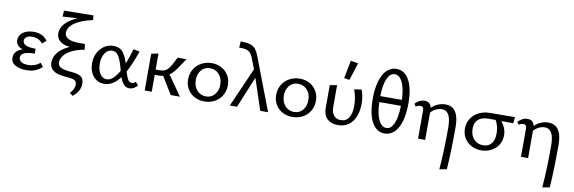

<svg xmlns="http://www.w3.org/2000/svg" viewBox="-63 -1261 6282 2100"><g transform="rotate(10 3078.0 -211.0)"><path d="M392 -59Q356 -28 316 -11Q276 6 218 6Q143 6 94.5 -21.5Q46 -49 46 -103Q46 -142 70.5 -169.5Q95 -197 140 -211Q64 -236 64 -301Q64 -354 109.5 -387.5Q155 -421 229 -421Q280 -421 316.5 -403.5Q353 -386 381 -348L336 -310Q296 -365 220 -365Q180 -365 157.5 -349Q135 -333 135 -306Q135 -275 171 -258.5Q207 -242 279 -242V-188Q125 -188 125 -118Q125 -89 152 -71Q179 -53 228 -53Q305 -53 360 -101Z M848 46Q848 131 766 195L731 168Q754 146 766.5 120.5Q779 95 779 70Q779 32 754 20Q729 8 686 5Q625 1 581 -8.5Q537 -18 505.5 -46Q474 -74 474 -127Q474 -182 513 -234Q552 -286 643 -327Q569 -334 531 -368Q493 -402 493 -450Q493 -512 540.5 -563.5Q588 -615 674 -650L508 -640L512 -707L838 -711L843 -660Q714 -633 644 -583.5Q574 -534 574 -472Q574 -432 614 -409.5Q654 -387 739 -387H801L809 -325Q718 -309 661.5 -278Q605 -247 580.5 -211.5Q556 -176 556 -143Q556 -99 596.5 -81.5Q637 -64 714 -60Q777 -55 812.5 -33.5Q848 -12 848 46Z M1451 -41Q1437 -22 1412.5 -8Q1388 6 1362 6Q1324 6 1299.5 -22Q1275 -50 1257 -99Q1179 6 1081 6Q1032 6 994 -20Q956 -46 935 -91.5Q914 -137 914 -194Q914 -259 941 -311Q968 -363 1013.5 -392Q1059 -421 1114 -421Q1181 -421 1217 -378Q1253 -335 1278 -255Q1307 -328 1334 -423L1404 -409Q1350 -256 1302 -170Q1319 -112 1335 -84.5Q1351 -57 1377 -57Q1404 -57 1421 -77ZM1237 -167 1227 -204Q1205 -284 1179 -325.5Q1153 -367 1109 -367Q1078 -367 1052.5 -346.5Q1027 -326 1012.5 -289Q998 -252 998 -204Q998 -137 1026 -92.5Q1054 -48 1100 -48Q1171 -48 1237 -167Z M1770 -220 1924 0H1822L1704 -193Q1676 -187 1641 -187H1611V0H1533V-409L1611 -423V-246H1655Q1700 -246 1727.5 -265Q1755 -284 1782 -332L1826 -416H1924L1846 -301Q1810 -248 1770 -220Z M1979 -202Q1979 -265 2008.5 -315Q2038 -365 2090 -393.5Q2142 -422 2207 -422Q2267 -422 2315.5 -395Q2364 -368 2391.5 -320.5Q2419 -273 2419 -214Q2419 -151 2390 -101Q2361 -51 2309.5 -23Q2258 5 2193 5Q2132 5 2083 -22Q2034 -49 2006.5 -96Q1979 -143 1979 -202ZM2336 -206Q2336 -277 2296 -320.5Q2256 -364 2196 -364Q2135 -364 2099 -320Q2063 -276 2063 -211Q2063 -140 2103 -96Q2143 -52 2203 -52Q2264 -52 2300 -96.5Q2336 -141 2336 -206Z M2816 0 2701 -347 2558 0H2478L2670 -435L2625 -551Q2606 -600 2580 -619Q2554 -638 2509 -640L2469 -641L2474 -711L2516 -709Q2563 -706 2592.5 -694Q2622 -682 2642.5 -655.5Q2663 -629 2681 -582L2903 0Z M2957 -202Q2957 -265 2986.5 -315Q3016 -365 3068 -393.5Q3120 -422 3185 -422Q3245 -422 3293.5 -395Q3342 -368 3369.5 -320.5Q3397 -273 3397 -214Q3397 -151 3368 -101Q3339 -51 3287.5 -23Q3236 5 3171 5Q3110 5 3061 -22Q3012 -49 2984.5 -96Q2957 -143 2957 -202ZM3314 -206Q3314 -277 3274 -320.5Q3234 -364 3174 -364Q3113 -364 3077 -320Q3041 -276 3041 -211Q3041 -140 3081 -96Q3121 -52 3181 -52Q3242 -52 3278 -96.5Q3314 -141 3314 -206Z M3658 -512 3697 -711 3780 -698 3718 -503ZM3516 -150V-409L3595 -423V-177Q3595 -119 3623.5 -86Q3652 -53 3700 -53Q3759 -53 3789 -100Q3819 -147 3819 -233Q3819 -323 3787 -409L3867 -423Q3895 -351 3895 -272Q3895 -147 3838.5 -70.5Q3782 6 3677 6Q3602 6 3559 -35.5Q3516 -77 3516 -150Z M4398 -359Q4398 -242 4373 -159.5Q4348 -77 4302.5 -34.5Q4257 8 4197 8Q4107 8 4056 -84Q4005 -176 4005 -345Q4005 -461 4030 -543.5Q4055 -626 4100.5 -668.5Q4146 -711 4206 -711Q4296 -711 4347 -619.5Q4398 -528 4398 -359ZM4081 -387H4321Q4316 -515 4282.5 -582.5Q4249 -650 4197 -650Q4145 -650 4114.5 -582.5Q4084 -515 4081 -387ZM4322 -321H4082Q4086 -191 4119.5 -123Q4153 -55 4206 -55Q4258 -55 4288.5 -123.5Q4319 -192 4322 -321Z M4951 -198Q4951 81 4937 275L4856 289Q4873 90 4873 -172Q4873 -271 4847.5 -317Q4822 -363 4771 -363Q4737 -363 4704 -346.5Q4671 -330 4648 -303V0H4569V-315Q4569 -358 4534 -358Q4506 -358 4483 -341L4463 -369Q4484 -393 4511.5 -407Q4539 -421 4567 -421Q4603 -421 4622 -403.5Q4641 -386 4646 -356Q4678 -388 4718 -404.5Q4758 -421 4800 -421Q4951 -421 4951 -198Z M5565 -347 5432 -348Q5489 -279 5489 -198Q5489 -139 5460 -92.5Q5431 -46 5380.5 -20Q5330 6 5269 6Q5207 6 5158 -21Q5109 -48 5081.5 -94.5Q5054 -141 5054 -199Q5054 -260 5085 -309Q5116 -358 5171.5 -386Q5227 -414 5298 -414L5572 -416ZM5369 -349H5293Q5216 -349 5176.5 -314.5Q5137 -280 5137 -213Q5137 -140 5177.5 -96Q5218 -52 5281 -52Q5339 -52 5372 -91.5Q5405 -131 5405 -206Q5405 -249 5395 -285.5Q5385 -322 5369 -349Z M6094 -198Q6094 81 6080 275L5999 289Q6016 90 6016 -172Q6016 -271 5990.5 -317Q5965 -363 5914 -363Q5880 -363 5847 -346.5Q5814 -330 5791 -303V0H5712V-315Q5712 -358 5677 -358Q5649 -358 5626 -341L5606 -369Q5627 -393 5654.5 -407Q5682 -421 5710 -421Q5746 -421 5765 -403.5Q5784 -386 5789 -356Q5821 -388 5861 -404.5Q5901 -421 5943 -421Q6094 -421 6094 -198Z"/></g></svg>

Font: Ysabeau Infant Medium
Style: Regular
Weight: 500
Designer: Christian Thalmann (Catharsis Fonts)
Version: Version 0.003